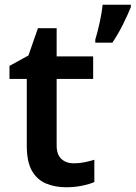

<svg xmlns="http://www.w3.org/2000/svg" viewBox="-20 -780 572 810"><path d="M291 -91Q314 -91 336.5 -95.5Q359 -100 378 -106V-12Q358 -3 326 3.5Q294 10 259 10Q213 10 175 -5.5Q137 -21 115 -59Q93 -97 93 -165V-447H20V-502L100 -546L140 -661H219V-542H373V-447H219V-166Q219 -128 239 -109.5Q259 -91 291 -91ZM532 -750Q520 -720 499.5 -678.5Q479 -637 454 -600H382V-613Q391 -642 400.5 -685Q410 -728 413 -760H532Z"/></svg>

Font: Noto Sans Gurmukhi UI SemiBold
Style: Regular
Weight: 600
Designer: Jelle Bosma - Monotype Design Team
Foundry: Monotype Imaging Inc.
Version: Version 2.004; ttfautohint (v1.8.4.7-5d5b)